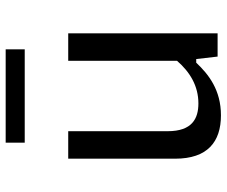

<svg xmlns="http://www.w3.org/2000/svg" viewBox="-80 -688 780 660"><g transform="rotate(-90 310.0 -358.0)"><path d="M94.5 -513.5V-146C94.5 -35 152 11.5 243.5 11.5C330.5 11.5 384 -30.5 424.5 -73.5H437L445.5 0H525.5V-513.5H431V-139.5C392.5 -95 344.5 -66 284.5 -66C232.5 -66 189 -87.5 189 -171.5V-513.5ZM470.5 -728.5H149.5V-663H470.5Z"/></g></svg>

Font: Monaspace Neon
Style: Regular
Weight: 400
Designer: Riley Cran & the Lettermatic Team
Foundry: Lettermatic
Version: Version 1.200 (Monaspace Neon)